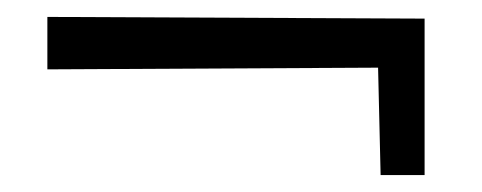

<svg xmlns="http://www.w3.org/2000/svg" viewBox="-20 -364 570 227"><path d="M430 -157 427 -284 36 -282V-344L482 -342V-157Z"/></svg>

Font: Lora
Style: Regular
Weight: 400
Designer: Olga Karpushina, Alexei Vanyashin (Cyrillic)
Foundry: Cyreal
Version: Version 3.005; ttfautohint (v1.8.4.7-5d5b)